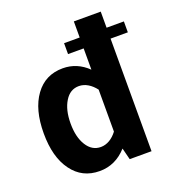

<svg xmlns="http://www.w3.org/2000/svg" viewBox="-134 -843 868 953"><g transform="rotate(-20 299.5 -366.0)"><path d="M280.8 -652.3V-594.7H363.3V-482.4C325.7 -519 281.7 -537.6 231.4 -537.6C169.4 -537.6 121.1 -513.2 85.9 -464.8C50.3 -416 32.7 -349.6 32.7 -265.6C32.7 -182.1 50.3 -116.2 85.9 -67.9C121.1 -19.5 169.4 4.9 231.4 4.9C286.6 4.9 334.5 -17.1 374.5 -61.5L390.1 0H505.4V-594.7H596.7V-652.3H505.4V-737.3H363.3V-652.3ZM174.8 -266.1C174.8 -314.5 184.1 -353 202.6 -382.8C220.7 -412.6 245.6 -427.2 276.4 -427.2C309.1 -427.2 339.4 -408.2 363.3 -377V-155.3C339.8 -124 309.6 -105.5 276.9 -105.5C246.1 -105.5 221.2 -120.1 202.6 -149.9C184.1 -179.2 174.8 -217.8 174.8 -266.1Z"/></g></svg>

Font: Estedad Bold
Style: Regular
Weight: 700
Designer: Amin Abedi
Version: Version 7.3